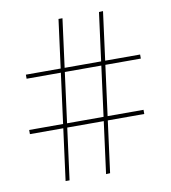

<svg xmlns="http://www.w3.org/2000/svg" viewBox="-84 -828 807 907"><g transform="rotate(-10 319.0 -374.5)"><path d="M351.5 6 451.5 -754 471 -755 371 5ZM30 -242.5V-262.5H578.5V-242.5ZM157.5 5 257.5 -755H276.5L176.5 5ZM60 -503V-522.5H608V-503Z"/></g></svg>

Font: Bodoni Moda Black
Style: Regular
Weight: 900
Version: Version 2.005